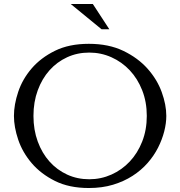

<svg xmlns="http://www.w3.org/2000/svg" viewBox="-20 -932 905 964"><path d="M50 -350Q50 -294 71.5 -230.5Q93 -167 139 -113Q185 -59 256 -23.5Q327 12 426 12Q493 12 547.5 -4.5Q602 -21 645.5 -49Q689 -77 721 -113.5Q753 -150 773.5 -190.5Q794 -231 804.5 -272Q815 -313 815 -350Q815 -406 792 -469.5Q769 -533 721 -587Q673 -641 599.5 -676.5Q526 -712 426 -712Q327 -712 256 -677Q185 -642 139 -588.5Q93 -535 71.5 -471Q50 -407 50 -350ZM148 -350Q148 -420 169.5 -478.5Q191 -537 228.5 -579Q266 -621 317 -644.5Q368 -668 428 -668Q487 -668 539.5 -644.5Q592 -621 631.5 -579Q671 -537 694 -478.5Q717 -420 717 -350Q717 -280 694 -221.5Q671 -163 631.5 -121Q592 -79 539.5 -55.5Q487 -32 428 -32Q368 -32 317 -55.5Q266 -79 228.5 -121Q191 -163 169.5 -221.5Q148 -280 148 -350ZM446 -912H335L490 -785H529Z"/></svg>

Font: Tenor Sans
Style: Regular
Weight: 400
Designer: Denis Masharov
Foundry: Denis Masharov
Version: Version 1.1